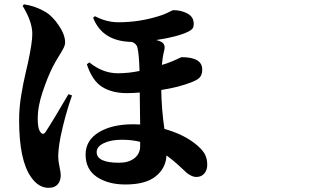

<svg xmlns="http://www.w3.org/2000/svg" viewBox="-20 -814 1540 897"><path d="M299.8 -374 316.4 -368.2Q283.2 -273.4 262.7 -173.8Q252 -117.2 252 -83Q252 -61.5 257.8 -35.6Q263.7 -9.8 263.7 3.9Q263.7 31.2 249.5 47.4Q235.4 63.5 207 63.5Q160.2 63.5 126 14.6Q69.3 -63.5 69.3 -252.9Q69.3 -281.2 71.8 -311Q74.2 -340.8 79.6 -372.1Q85 -403.3 88.9 -423.3Q92.8 -443.4 100.6 -477.1Q108.4 -510.7 110.4 -519.5Q130.9 -614.3 130.9 -655.3Q130.9 -712.9 85.9 -786.1L91.8 -793.9Q145.5 -786.1 193.4 -757.8Q225.6 -738.3 254.9 -694.8Q284.2 -651.4 284.2 -616.2Q284.2 -603.5 276.4 -588.4Q268.6 -573.2 252.4 -547.4Q236.3 -521.5 225.6 -500Q201.2 -451.2 178.7 -383.3Q156.2 -315.4 156.2 -262.7Q156.2 -218.8 165 -203.1Q168.9 -195.3 173.8 -191.4Q178.7 -187.5 184.1 -189.5Q189.5 -191.4 193.4 -198.2Q227.5 -250 299.8 -374ZM634.8 -131.8V-151.4Q595.7 -161.1 548.8 -161.1Q498 -161.1 464.8 -145Q431.6 -128.9 431.6 -103.5Q431.6 -53.7 536.1 -53.7Q581.1 -53.7 607.9 -74.7Q634.8 -95.7 634.8 -131.8ZM415 -731.4 423.8 -738.3Q477.5 -710 533.2 -710Q631.8 -710 723.6 -739.3Q740.2 -744.1 755.4 -751Q770.5 -757.8 778.8 -762.2Q787.1 -766.6 790 -766.6Q825.2 -766.6 854.5 -751.5Q883.8 -736.3 884.8 -706.1Q885.7 -688.5 879.4 -680.7Q873 -672.9 859.4 -666Q808.6 -641.6 710 -627Q722.7 -624 732.4 -619.1Q754.9 -607.4 747.1 -578.1Q739.3 -547.9 736.3 -510.7Q755.9 -515.6 786.1 -528.3Q795.9 -532.2 806.2 -537.1Q816.4 -542 821.8 -544.4Q827.1 -546.9 828.1 -546.9Q924.8 -546.9 924.8 -489.3Q924.8 -467.8 915.5 -455.1Q906.2 -442.4 878.9 -431.6Q820.3 -407.2 733.4 -393.6Q734.4 -306.6 748 -211.9Q834 -187.5 889.6 -144.5Q921.9 -119.1 935.1 -97.2Q948.2 -75.2 948.2 -43.9Q948.2 -19.5 934.6 -3.4Q920.9 12.7 897.5 12.7Q884.8 12.7 871.6 5.9Q858.4 -1 853 -5.9Q847.7 -10.7 833 -24.4Q793 -62.5 757.8 -87.9Q754.9 -28.3 707.5 9.8Q660.2 47.9 565.4 47.9Q485.4 47.9 432.6 12.7Q379.9 -22.5 379.9 -91.8Q379.9 -158.2 441.4 -195.8Q502.9 -233.4 602.5 -233.4Q624 -233.4 634.8 -232.4Q632.8 -359.4 632.8 -381.8Q600.6 -378.9 573.2 -378.9Q503.9 -378.9 457.5 -407.7Q411.1 -436.5 385.7 -513.7L397.5 -522.5Q460 -471.7 530.3 -471.7Q580.1 -471.7 631.8 -482.4Q629.9 -558.6 622.1 -591.8Q618.2 -609.4 596.7 -618.2Q458 -620.1 415 -731.4Z"/></svg>

Font: Bpmf Zihi Serif Heavy
Style: Heavy
Weight: 900
Foundry: But Ko
Version: Version 1.320